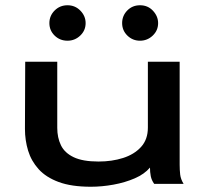

<svg xmlns="http://www.w3.org/2000/svg" viewBox="-20 -700 790 731"><path d="M326 11Q252 11 203.5 -7Q155 -25 127 -56Q99 -87 87 -126.5Q75 -166 75 -209L76 -465H198V-213Q198 -176 212 -147Q226 -118 260.5 -101.5Q295 -85 355 -85Q406 -85 448.5 -98.5Q491 -112 517 -140.5Q543 -169 543 -214V-465H664V-73Q664 -53 666 -35.5Q668 -18 679 0H567Q557 -14 554 -29.5Q551 -45 551 -62Q530 -37 493 -21Q456 -5 412 3Q368 11 326 11ZM237 -545Q208 -545 188 -564.5Q168 -584 168 -612Q168 -640 188 -660Q208 -680 237 -680Q266 -680 286 -659.5Q306 -639 306 -612Q306 -584 285.5 -564.5Q265 -545 237 -545ZM513 -545Q485 -545 465 -564.5Q445 -584 445 -612Q445 -640 464.5 -660Q484 -680 513 -680Q543 -680 562.5 -659Q582 -638 582 -612Q582 -584 561.5 -564.5Q541 -545 513 -545Z"/></svg>

Font: Inconsolata ExtraExpanded
Style: Bold
Weight: 700
Width: 8
Monospace: yes
Designer: Raph Levien, Cyreal, Brenton Simpson
Foundry: Raph Levien, Cyreal, Google
Version: Version 3.100; ttfautohint (v1.8.4.7-5d5b)